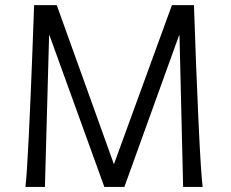

<svg xmlns="http://www.w3.org/2000/svg" viewBox="-20 -733 907 753"><path d="M654.3 -712.9H740.7Q748.5 -474.1 758.3 -261.2Q768.1 -48.3 774.9 0H698.2L684.1 -588.4L683.1 -596.7L467.8 0H389.2L173.3 -596.7L172.4 -588.4L156.2 0H79.6Q85.4 -43 93 -201.4Q100.6 -359.9 106.4 -513.4Q112.3 -667 113.8 -712.9H202.6L426.8 -88.9Z"/></svg>

Font: Lesson One Light
Style: Regular
Weight: 300
Designer: But Ko, Victor Gaultney, Annie Olsen, Julie Remington, Don Collingsworth, Eric Hays, Becca Hirsbrunner
Version: Version 1.100